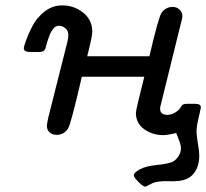

<svg xmlns="http://www.w3.org/2000/svg" viewBox="-20 -498 769 716"><path d="M68.8 -317.9Q68.8 -324.7 77.4 -348.4Q85.9 -372.1 101.6 -402.1Q117.2 -432.1 146.5 -455.1Q175.8 -478 211.9 -478Q255.9 -478 290 -450.9Q324.2 -423.8 324.2 -378.9Q324.2 -362.8 305.2 -288.1H537.1Q571.3 -435.1 583 -451.2Q599.1 -472.2 624 -472.2Q639.2 -472.2 649.7 -462.2Q660.2 -452.1 660.2 -437Q660.2 -430.2 652.8 -403.8L578.1 -101.1Q577.1 -98.1 577.1 -92.8Q577.1 -69.8 604 -69.8Q627.9 -69.8 648.9 -90.8Q651.9 -94.7 655 -99.9Q658.2 -105 659.7 -106.4Q661.1 -107.9 665.5 -109.4Q669.9 -110.8 678.2 -110.8H709Q729 -110.8 729 -97.2Q729 -94.2 720.9 -60.1Q712.9 -25.9 712.9 -7.8Q712.9 8.3 718 37.1Q723.1 65.9 723.1 82Q723.1 121.1 704.1 147Q685.1 172.9 645 176.8Q625 178.7 608.4 177.7Q591.8 176.8 573.5 179Q555.2 181.2 543 188Q524.9 197.8 522 198.2Q514.2 198.2 496.6 180.7Q479 163.1 479 155.8Q479 146 501 133.8Q522 121.6 565.4 117.2Q608.9 112.8 624 105Q637.2 98.1 646 84Q654.8 69.8 654.8 55.2Q654.8 47.4 652.3 38.6Q649.9 29.8 645 18.3Q640.1 6.8 637.2 -2Q605 5.9 588.9 5.9Q548.8 5.9 517.8 -16.1Q486.8 -38.1 486.8 -77.1Q486.8 -88.4 518.1 -211.9H285.2Q244.1 -33.7 233.9 -19Q218.8 4.9 190.9 4.9Q175.8 4.9 165.3 -4.2Q154.8 -13.2 154.8 -28.8Q154.8 -34.7 160.2 -60.1L231 -340.8Q234.9 -356.9 234.9 -367.2Q234.9 -383.3 223.9 -392.6Q212.9 -401.9 200.2 -401.9Q194.3 -401.9 188.7 -399.4Q183.1 -397 178.5 -390.4Q173.8 -383.8 170.9 -379.4Q168 -375 164.1 -364.5Q160.2 -354 158.7 -349.6Q157.2 -345.2 153.6 -333Q149.9 -320.8 149.9 -318.8Q145 -303.7 127 -304.2H94.2Q68.8 -303.7 68.8 -317.9Z"/></svg>

Font: CMU Concrete
Style: BoldItalic
Weight: 700
Italic angle: -14.04°
Version: Version 0.7.0